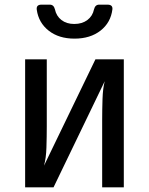

<svg xmlns="http://www.w3.org/2000/svg" viewBox="-20 -805 640 825"><path d="M88 0V-550H181V-262Q181 -218 179.5 -171Q178 -124 169 -93L390 -550H512V0H419V-289Q419 -333 420.5 -379.5Q422 -426 430 -456L210 0ZM300 -639Q233 -639 189.5 -673Q146 -707 138 -763Q135 -785 158 -785H194Q211 -785 216 -765Q222 -736 244 -719Q266 -702 299 -702Q333 -702 355.5 -719Q378 -736 384 -765Q389 -785 406 -785H442Q465 -785 463 -765Q456 -708 412 -673.5Q368 -639 300 -639Z"/></svg>

Font: Pitagon Sans Mono Medium
Style: Regular
Weight: 500
Monospace: yes
Designer: Travis Tran
Foundry: Pitagon
Version: Version 1.001; ttfautohint (v1.8.4.7-5d5b);gftools[0.9.26]